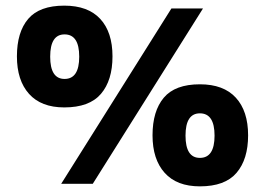

<svg xmlns="http://www.w3.org/2000/svg" viewBox="-20 -652 939 681"><path d="M208 -271Q126 -271 83 -319Q40 -367 40 -452Q40 -538 80 -585Q120 -632 208 -632Q292 -632 335.5 -585Q379 -538 379 -452Q379 -367 338 -319Q297 -271 208 -271ZM588 -622H700L309 0H197ZM209 -372Q261 -372 261 -451Q261 -530 209 -530Q158 -530 158 -451Q158 -372 209 -372ZM689 9Q607 9 564 -39Q521 -87 521 -172Q521 -258 561 -305.5Q601 -353 689 -353Q773 -353 816.5 -305.5Q860 -258 860 -172Q860 -87 819 -39Q778 9 689 9ZM689 -92Q741 -92 741 -171Q741 -250 689 -250Q638 -250 638 -171Q638 -92 689 -92Z"/></svg>

Font: Noto Sans Gurmukhi UI
Style: Bold
Weight: 700
Designer: Jelle Bosma - Monotype Design Team
Foundry: Monotype Imaging Inc.
Version: Version 2.004; ttfautohint (v1.8.4.7-5d5b)